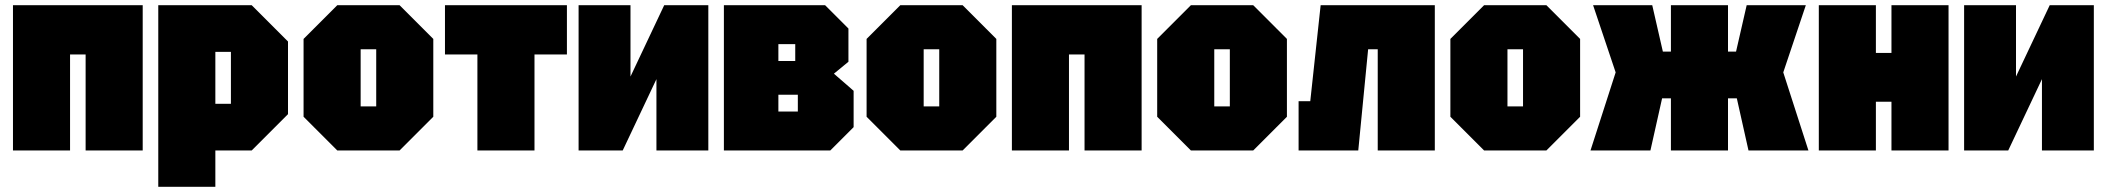

<svg xmlns="http://www.w3.org/2000/svg" viewBox="-20 -580 8120 740"><path d="M30 0V-560H530V0H310V-370H250V0Z M590 140V-560H950L1090 -420V-140L950 0H810V140ZM870 -380H810V-180H870Z M1150 -130V-430L1280 -560H1520L1650 -430V-130L1520 0H1280ZM1370 -170H1430V-390H1370Z M2040 0V-370H2165V-560H1695V-370H1820V0Z M2710 0H2510V-275L2380 0H2210V-560H2410V-285L2540 -560H2710Z M2770 -560V0H3180L3270 -90V-230L3194 -296L3250 -342V-470L3160 -560ZM2980 -345V-410H3045V-345ZM2980 -150V-215H3055V-150Z M3320 -130V-430L3450 -560H3690L3820 -430V-130L3690 0H3450ZM3540 -170H3600V-390H3540Z M3880 0V-560H4380V0H4160V-370H4100V0Z M4440 -130V-430L4570 -560H4810L4940 -430V-130L4810 0H4570ZM4660 -170H4720V-390H4660Z M5510 -560V0H5290V-390H5253L5215 0H4985V-190H5030L5070 -560Z M5570 -130V-430L5700 -560H5940L6070 -430V-130L5940 0H5700ZM5790 -170H5850V-390H5790Z M6640 0H6420V-201H6386L6341 0H6110L6207 -301L6120 -560H6348L6389 -381H6420V-560H6640V-381H6671L6712 -560H6940L6853 -301L6950 0H6719L6674 -201H6640Z M6990 0V-560H7210V-376H7270V-560H7490V0H7270V-188H7210V0Z M8050 0H7850V-275L7720 0H7550V-560H7750V-285L7880 -560H8050Z"/></svg>

Font: Tektur Condensed Black
Style: Regular
Weight: 900
Width: 3
Designer: Adam Jagosz
Foundry: Adam Jagosz
Version: Version 1.005;gftools[0.9.30]